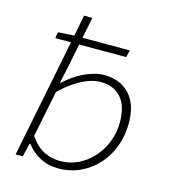

<svg xmlns="http://www.w3.org/2000/svg" viewBox="-109 -809 818 910"><g transform="rotate(15 300.0 -353.5)"><path d="M260 12Q208 12 168 -10Q128 -32 103 -66H99L83 0H48L164 -581H87L92 -611L171 -616L191 -719H232L211 -616H443L435 -581H204L186 -490L163 -383H167Q186 -401 208.5 -417Q231 -433 255 -445Q279 -457 305 -464.5Q331 -472 358 -472Q435 -472 481.5 -423Q528 -374 528 -281Q528 -220 508 -166.5Q488 -113 452 -73.5Q416 -34 367 -11Q318 12 260 12ZM259 -24Q307 -24 348.5 -44.5Q390 -65 420.5 -99.5Q451 -134 468.5 -179Q486 -224 486 -274Q486 -355 449.5 -395.5Q413 -436 350 -436Q305 -436 253 -408Q201 -380 156 -335L110 -107Q142 -61 179.5 -42.5Q217 -24 259 -24Z"/></g></svg>

Font: Source Code Pro Light
Style: Italic
Weight: 300
Italic angle: -11°
Monospace: yes
Designer: Paul D. Hunt, Teo Tuominen
Foundry: Adobe Systems Incorporated
Version: Version 1.050;PS 1.000;hotconv 16.6.51;makeotf.lib2.5.65220